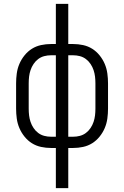

<svg xmlns="http://www.w3.org/2000/svg" viewBox="-20 -755 640 990"><path d="M268 215V8H243Q217 8 191.5 2.5Q166 -3 144.5 -16.5Q123 -30 106.5 -50.5Q90 -71 80 -94.5Q70 -118 66.5 -143.5Q63 -169 63 -195V-325Q63 -351 66.5 -376.5Q70 -402 80 -425.5Q90 -449 106.5 -469.5Q123 -490 144.5 -503.5Q166 -517 191.5 -522.5Q217 -528 243 -528H268V-735H332V-528H357Q383 -528 408.5 -522.5Q434 -517 455.5 -503.5Q477 -490 493.5 -469.5Q510 -449 520 -425.5Q530 -402 533.5 -376.5Q537 -351 537 -325V-195Q537 -169 533.5 -143.5Q530 -118 520 -94.5Q510 -71 493.5 -50.5Q477 -30 455.5 -16.5Q434 -3 408.5 2.5Q383 8 357 8H332V215ZM243 -50H268V-470H243Q225 -470 208 -465.5Q191 -461 177 -450.5Q163 -440 153 -425Q143 -410 137.5 -393.5Q132 -377 130 -360Q128 -343 128 -325V-195Q128 -177 130 -160Q132 -143 137.5 -126.5Q143 -110 153 -95Q163 -80 177 -69.5Q191 -59 208 -54.5Q225 -50 243 -50ZM332 -50H357Q375 -50 392 -54.5Q409 -59 423 -69.5Q437 -80 447 -95Q457 -110 462.5 -126.5Q468 -143 470 -160Q472 -177 472 -195V-325Q472 -343 470 -360Q468 -377 462.5 -393.5Q457 -410 447 -425Q437 -440 423 -450.5Q409 -461 392 -465.5Q375 -470 357 -470H332Z"/></svg>

Font: Iosevka Custom Light Extended
Style: Regular
Weight: 300
Width: 7
Monospace: yes
Designer: Belleve Invis
Foundry: Belleve Invis
Version: Version 11.2.4; ttfautohint (v1.8.4)